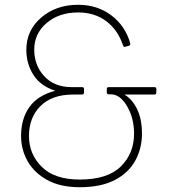

<svg xmlns="http://www.w3.org/2000/svg" viewBox="-20 -768 713 802"><path d="M313 14Q232 14 177.5 -16Q123 -46 95.5 -94.5Q68 -143 68 -200Q68 -272 103 -321Q138 -370 211 -389Q150 -408 120 -454.5Q90 -501 90 -560Q90 -641 152 -694.5Q214 -748 306 -748Q387 -748 445.5 -703.5Q504 -659 524 -587V-584Q524 -579 519 -577Q503 -572 501 -572Q496 -572 494 -578Q473 -642 424.5 -679Q376 -716 306 -716Q227 -716 175 -672Q123 -628 123 -560Q123 -495 165 -449.5Q207 -404 280 -404H323Q331 -404 331 -396V-381Q331 -374 323 -373H285Q197 -373 149 -325Q101 -277 101 -200Q101 -124 154.5 -71Q208 -18 313 -18Q429 -18 484.5 -72.5Q540 -127 540 -210Q540 -274 511 -324Q482 -374 443 -374H434Q427 -374 426 -382V-396Q426 -404 434 -404H625Q633 -404 633 -396V-381Q633 -374 625 -373H500Q533 -353 553 -311.5Q573 -270 573 -210Q573 -148 545 -97Q517 -46 459.5 -16Q402 14 313 14Z"/></svg>

Font: YamahaIndonesia935. App Thin
Style: Regular
Weight: 100
Designer: Dalton Maag Ltd
Foundry: Dalton Maag Ltd
Version: Version 1.002